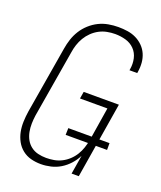

<svg xmlns="http://www.w3.org/2000/svg" viewBox="-139 -831 778 928"><g transform="rotate(20 250.0 -367.5)"><path d="M182 8Q155 8 130.5 1.5Q106 -5 86.5 -20.5Q67 -36 55 -58Q43 -80 38 -105Q33 -130 34 -157Q35 -184 39 -210L97 -555Q101 -580 109 -604.5Q117 -629 131 -651.5Q145 -674 165.5 -692.5Q186 -711 209.5 -722.5Q233 -734 258.5 -738.5Q284 -743 309 -743Q333 -743 356.5 -739.5Q380 -736 400.5 -726Q421 -716 437 -700Q453 -684 462 -663.5Q471 -643 473 -619.5Q475 -596 471 -572L470 -565H430L431 -570Q436 -599 430 -626Q424 -653 405.5 -672Q387 -691 360.5 -698.5Q334 -706 306 -706Q286 -706 265 -702Q244 -698 225 -688Q206 -678 190 -662.5Q174 -647 163 -628.5Q152 -610 145.5 -590Q139 -570 136 -549L78 -204Q75 -183 74.5 -161.5Q74 -140 78 -119.5Q82 -99 91.5 -81.5Q101 -64 117 -51.5Q133 -39 153.5 -34Q174 -29 196 -29Q216 -29 236 -32.5Q256 -36 275 -45.5Q294 -55 310 -70Q326 -85 337 -103Q348 -121 354.5 -140.5Q361 -160 365 -180L393 -355H252L258 -391H439L375 0H338L354 -97Q342 -73 323.5 -52.5Q305 -32 282 -18Q259 -4 233 2Q207 8 182 8ZM460 -166H247L248 -201H460Z"/></g></svg>

Font: Iosevka Extralight Oblique
Style: Regular
Weight: 200
Italic angle: -9°
Monospace: yes
Designer: Belleve Invis
Foundry: Belleve Invis
Version: Version 32.5.0; ttfautohint (v1.8.4)